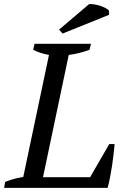

<svg xmlns="http://www.w3.org/2000/svg" viewBox="-40 -913 598 933"><path d="M128 -700H402L395 -671Q370 -662 344.5 -655.5Q319 -649 294 -646L169 -52H398L491 -213H517Q515 -192 512 -164.5Q509 -137 504.5 -107.5Q500 -78 494.5 -50Q489 -22 483 0H-20L-15 -29Q12 -40 33 -45Q54 -50 73 -53L198 -646Q151 -655 121 -671ZM393 -893Q402 -894 416 -892Q430 -890 444.5 -885.5Q459 -881 471.5 -874.5Q484 -868 490 -861V-841L264 -750L247 -769Z"/></svg>

Font: PTSerifItalic
Style: Italic
Weight: 400
Italic angle: -12°
Designer: A.Korolkova, O.Umpeleva, V.Yefimov
Foundry: ParaType Ltd
Version: Version 1.000W OFL